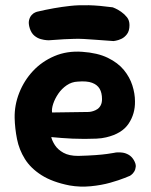

<svg xmlns="http://www.w3.org/2000/svg" viewBox="-20 -698 576 734"><path d="M246 11Q180 -2 138.5 -28.5Q97 -55 75 -90.5Q53 -126 45 -166.5Q37 -207 36 -247Q35 -296 53.5 -343Q72 -390 106 -426.5Q140 -463 188 -483.5Q236 -504 294 -500Q353 -496 392 -477Q431 -458 453.5 -430.5Q476 -403 486 -371.5Q496 -340 496 -311Q497 -263 471.5 -225Q446 -187 386 -173Q370 -169 348.5 -168Q327 -167 303.5 -167Q280 -167 257 -168Q234 -169 216 -170.5Q198 -172 187 -173Q176 -174 176 -174Q179 -160 190 -143Q201 -126 222.5 -114Q244 -102 279 -102Q317 -103 344.5 -105Q372 -107 389.5 -109.5Q407 -112 415 -113.5Q423 -115 423 -115Q423 -115 430 -115.5Q437 -116 448.5 -114.5Q460 -113 471.5 -106.5Q483 -100 491 -87Q500 -72 499 -61Q498 -50 493 -42Q488 -34 482.5 -30Q477 -26 477 -26Q477 -26 456 -17.5Q435 -9 401.5 0.5Q368 10 327 14Q286 18 246 11ZM179 -268 319 -270Q319 -270 324 -270.5Q329 -271 337 -273.5Q345 -276 352.5 -281Q360 -286 365 -295.5Q370 -305 370 -319Q370 -343 361 -358.5Q352 -374 332 -381.5Q312 -389 277 -386Q254 -385 235 -372Q216 -359 203 -340Q190 -321 183.5 -301.5Q177 -282 179 -268ZM475 -602Q475 -580 465.5 -567.5Q456 -555 444 -549.5Q432 -544 423 -542.5Q414 -541 414 -541Q372 -544 345.5 -546Q319 -548 300.5 -549Q282 -550 265 -549.5Q248 -549 225 -548Q202 -547 166 -544Q166 -544 157.5 -544.5Q149 -545 136 -548.5Q123 -552 111.5 -561.5Q100 -571 94 -589Q88 -608 91 -620.5Q94 -633 101 -640.5Q108 -648 114.5 -650.5Q121 -653 121 -653Q155 -661 186 -666.5Q217 -672 249 -675.5Q281 -679 320 -678Q359 -677 411 -670Q411 -670 420.5 -666Q430 -662 443 -653Q456 -644 465.5 -632Q475 -620 475 -602Z"/></svg>

Font: Sour Gummy
Style: Bold
Weight: 700
Designer: Stefie Justprince
Foundry: Eifetstype
Version: Version 1.000